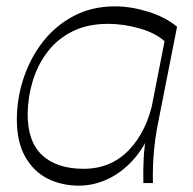

<svg xmlns="http://www.w3.org/2000/svg" viewBox="-20 -576 608 604"><path d="M499 -445Q472 -471 421 -486Q370 -501 320 -501Q256 -501 208.5 -477.5Q161 -454 130 -413.5Q99 -373 83.5 -323Q68 -273 67 -220Q66 -132 112 -88.5Q158 -45 243 -45Q329 -45 385.5 -104Q442 -163 462 -261L447 -146Q423 -96 388 -61.5Q353 -27 312 -9.5Q271 8 228 8Q174 8 130 -14Q86 -36 59.5 -82.5Q33 -129 33 -200Q33 -266 54 -329.5Q75 -393 114.5 -444Q154 -495 211.5 -525.5Q269 -556 342 -556Q391 -556 445 -539.5Q499 -523 537 -492ZM431 0Q430 -38 432 -78Q434 -118 444 -173L509 -504L537 -492L477 -188Q468 -143 464 -97Q460 -51 461 0Z"/></svg>

Font: Savate ExtraLight
Style: Italic
Weight: 200
Italic angle: -11°
Designer: Max Esnée
Foundry: Plomb Type
Version: Version 2.000